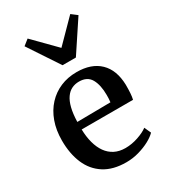

<svg xmlns="http://www.w3.org/2000/svg" viewBox="-209 -952 932 1060"><g transform="rotate(-30 257.0 -422.0)"><path d="M276 11Q191.5 11 136 -24.5Q80.5 -60 53.5 -123.5Q26.5 -187 26.5 -270.5Q26.5 -337 45.8 -390Q65 -443 99.8 -480.5Q134.5 -518 181.5 -538Q228.5 -558 284.5 -558Q379 -558 431.2 -507.2Q483.5 -456.5 486 -361.5Q486 -330.5 484.5 -308.2Q483 -286 479 -269.5H151.5Q152.5 -222.5 163 -183.8Q173.5 -145 193.2 -117.2Q213 -89.5 242.2 -74.5Q271.5 -59.5 310.5 -59.5Q351 -59.5 392 -73.5Q433 -87.5 455.5 -105L474.5 -63Q457.5 -45 426.5 -28.2Q395.5 -11.5 356.2 -0.2Q317 11 276 11ZM151.5 -317.5 364 -320Q365.5 -330.5 366 -342.5Q366.5 -354.5 366.5 -365Q366.5 -429 344.8 -467.5Q323 -506 270 -506Q245 -506 223.8 -495.8Q202.5 -485.5 186.8 -463.2Q171 -441 162 -405Q153 -369 151.5 -317.5ZM237.5 -629.5 108 -825 144 -853.5 280 -715.5 415.5 -853 452 -825 322.5 -629.5Z"/></g></svg>

Font: Merriweather 48pt SemiBold
Style: Regular
Weight: 600
Version: Version 2.100